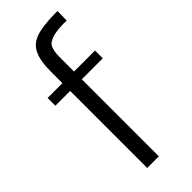

<svg xmlns="http://www.w3.org/2000/svg" viewBox="-238 -765 802 802"><g transform="rotate(-45 162.5 -364.5)"><path d="M169.9 0V-455.1H293.9V-501H169.9V-569.8C169.9 -600.6 170.4 -613.8 175.8 -631.8C178.7 -641.1 182.6 -647.5 188 -651.9C206.1 -666 236.8 -674.8 298.8 -673.3L299.8 -728.5H279.8C186.5 -726.6 141.1 -712.4 119.1 -669.4C105 -640.6 101.1 -610.8 101.1 -560.1V-501H13.7V-455.1H101.1V0Z"/></g></svg>

Font: Ride Light
Style: Regular
Weight: 300
Version: Version 3.000